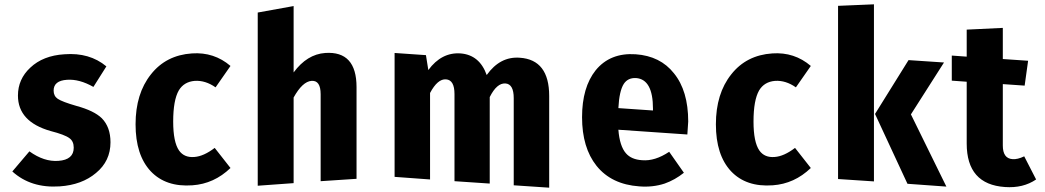

<svg xmlns="http://www.w3.org/2000/svg" viewBox="-20 -843 4835 888"><path d="M472 -536 412 -441Q347 -478 290 -474Q228 -470 228 -424Q228 -399 247 -386Q268 -372 334 -353Q415 -331 451 -296Q491 -255 491 -185Q491 -98 424 -43Q359 12 256 19Q123 28 37 -50L116 -143Q184 -94 250 -99Q321 -104 321 -160Q321 -190 301 -204Q280 -220 214 -237Q63 -280 63 -401Q63 -477 120 -530Q179 -586 278 -592Q394 -601 472 -536Z M1046 -538 977 -439Q930 -472 881 -469Q831 -465 807 -425Q781 -380 781 -281Q781 -186 808 -147Q832 -113 879 -117Q922 -120 973 -159L1046 -66Q970 7 870 14Q747 23 677 -51Q607 -126 607 -268Q607 -410 678 -499Q748 -588 868 -596Q970 -603 1046 -538Z M1629 -440V-16L1463 -5V-407Q1463 -472 1421 -469Q1379 -466 1338 -392V4L1172 16V-785L1338 -815V-508Q1400 -592 1484 -598Q1629 -608 1629 -440Z M2520 -399V25L2356 14V-389Q2356 -454 2318 -457Q2278 -460 2245 -394V6L2082 -5V-408Q2082 -473 2043 -476Q2004 -479 1969 -413V-13L1805 -25V-598L1950 -588L1961 -519Q2022 -602 2110 -596Q2198 -589 2231 -496Q2293 -583 2384 -576Q2520 -567 2520 -399Z M3159 -221 2840 -243Q2846 -167 2875 -134Q2900 -105 2950 -102Q3009 -97 3075 -141L3143 -44Q3102 -11 3054 6Q2999 24 2937 19Q2808 10 2739 -76Q2672 -160 2672 -301Q2672 -439 2735 -518Q2802 -600 2920 -592Q3034 -584 3097 -504Q3163 -423 3163 -281ZM3000 -340Q3000 -476 2922 -482Q2884 -484 2865 -455Q2844 -422 2840 -343L3000 -332Z M3730 -538 3661 -439Q3614 -472 3565 -469Q3515 -465 3491 -425Q3465 -380 3465 -281Q3465 -186 3492 -147Q3516 -113 3563 -117Q3606 -120 3657 -159L3730 -66Q3654 7 3554 14Q3431 23 3361 -51Q3291 -126 3291 -268Q3291 -410 3362 -499Q3432 -588 3552 -596Q3654 -603 3730 -538Z M4022 -4 3856 -15V-816L4022 -823ZM4193 -314 4357 20 4177 7 4027 -316 4182 -565 4346 -554Z M4772 -13Q4712 28 4628 22Q4451 10 4451 -179V-465L4382 -470V-586L4451 -581V-706L4618 -714V-570L4735 -562L4719 -447L4618 -454V-170Q4618 -110 4663 -107Q4686 -105 4717 -120Z"/></svg>

Font: Xiangcui Wave Sans Xiangcui Wave Sans
Style: Regular
Weight: 800
Width: 3
Version: Version 0.920;March 28, 2024;FontCreator 14.0.0.2814 64-bit